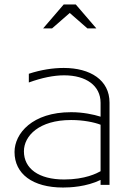

<svg xmlns="http://www.w3.org/2000/svg" viewBox="-20 -806 589 859"><path d="M265 -786 173 -679H213L292 -748L371 -679H411L319 -786ZM430 -1V21H470V-347C470 -448 384 -502 265 -502C217 -502 164 -494 109 -476V-437C167 -458 220 -469 267 -469C365 -469 430 -423 430 -346V-284C399 -294 350 -304 300 -304H297C125 -304 45 -209 45 -126C45 -28 126 33 262 33C293 33 366 30 430 -1ZM430 -248V-40C414 -31 361 -3 267 -3C153 -3 87 -52 87 -129C87 -199 156 -269 297 -269H300C352 -269 402 -259 430 -248Z"/></svg>

Font: LINE Seed JP_OTF Thin
Style: Regular
Weight: 250
Designer: LY Corporation & Fontrix & Fontworks
Version: Version 1.007